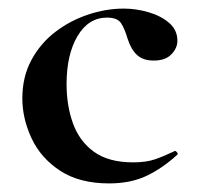

<svg xmlns="http://www.w3.org/2000/svg" viewBox="-20 -415 465 447"><path d="M234 12Q165 12 120 -17.5Q75 -47 53.5 -93Q32 -139 32 -186Q32 -236 53 -275Q74 -314 108.5 -340.5Q143 -367 185 -381Q227 -395 268 -395Q297 -395 326 -386.5Q355 -378 374 -361.5Q393 -345 393 -320Q393 -303 379 -288.5Q365 -274 338 -274Q313 -274 299 -287Q285 -300 277 -325Q270 -349 261.5 -361.5Q253 -374 229 -374Q186 -374 160.5 -331Q135 -288 135 -219Q135 -169 150 -127.5Q165 -86 199 -61.5Q233 -37 290 -37Q320 -37 340.5 -44Q361 -51 386 -63Q388 -65 391.5 -61Q395 -57 393 -55Q358 -23 321 -5.5Q284 12 234 12Z"/></svg>

Font: Cormorant Infant Light
Style: Bold
Weight: 700
Version: Version 4.001